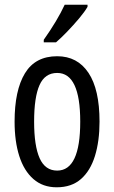

<svg xmlns="http://www.w3.org/2000/svg" viewBox="-20 -786 485 816"><path d="M403 -269Q403 -186 383.5 -123Q364 -60 324 -25Q284 10 221 10Q162 10 122 -25Q82 -60 62 -122.5Q42 -185 42 -269Q42 -402 86 -474.5Q130 -547 223 -547Q309 -547 356 -476.5Q403 -406 403 -269ZM125 -269Q125 -166 148.5 -113.5Q172 -61 223 -61Q321 -61 321 -269Q321 -476 223 -476Q171 -476 148 -424.5Q125 -373 125 -269ZM352 -757Q340 -736 316 -707.5Q292 -679 265.5 -651.5Q239 -624 218 -606H166V-617Q224 -699 255 -766H352Z"/></svg>

Font: Noto Sans Ethiopic ExtraCondensed
Style: Regular
Weight: 400
Width: 2
Designer: Monotype Design Team
Foundry: Monotype Imaging Inc.
Version: Version 2.102; ttfautohint (v1.8.4.7-5d5b)